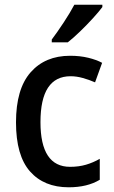

<svg xmlns="http://www.w3.org/2000/svg" viewBox="-20 -786 483 816"><path d="M272 10Q167 10 107.5 -57.5Q48 -125 48 -266Q48 -408 110 -478.5Q172 -549 278 -549Q320 -549 355 -540.5Q390 -532 414 -519L384 -436Q359 -447 332 -454.5Q305 -462 280 -462Q152 -462 152 -267Q152 -77 278 -77Q315 -77 345.5 -86Q376 -95 404 -111V-22Q351 10 272 10ZM415 -756Q401 -737 375 -708.5Q349 -680 320 -652Q291 -624 268 -606H200V-618Q224 -650 251 -691Q278 -732 296 -766H415Z"/></svg>

Font: Noto Sans Gurmukhi SemiCondensed Medium
Style: Regular
Weight: 500
Width: 4
Designer: Jelle Bosma - Monotype Design Team
Foundry: Monotype Imaging Inc.
Version: Version 2.004; ttfautohint (v1.8.4.7-5d5b)